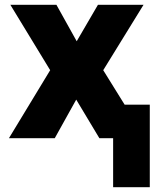

<svg xmlns="http://www.w3.org/2000/svg" viewBox="-20 -573 641 796"><path d="M449 203V0H409L423 -139H601V203ZM17 0 188 -282 23 -553H214L298 -402L386 -553H575L408 -282L583 0H392L296 -160L207 0Z"/></svg>

Font: Noto Sans Mono Extra
Style: Regular
Weight: 800
Designer: Monotype Design Team
Foundry: Monotype Imaging Inc.
Version: Version 1.900